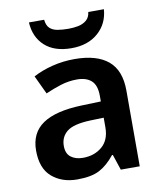

<svg xmlns="http://www.w3.org/2000/svg" viewBox="-86 -830 761 908"><g transform="rotate(-10 295.0 -375.5)"><path d="M297 -553Q403 -553 458 -507Q513 -461 513 -364V0H422L397 -75H393Q358 -31 319 -10.5Q280 10 212 10Q139 10 91 -31Q43 -72 43 -158Q43 -243 105 -285Q167 -327 292 -331L385 -334V-361Q385 -412 360.5 -434Q336 -456 292 -456Q251 -456 213 -444Q175 -432 139 -416L97 -505Q138 -527 189.5 -540Q241 -553 297 -553ZM320 -254Q239 -251 207.5 -225.5Q176 -200 176 -157Q176 -120 198.5 -103Q221 -86 256 -86Q311 -86 348 -117.5Q385 -149 385 -210V-256ZM475 -761Q470 -692 421 -649Q372 -606 293 -606Q211 -606 165 -648Q119 -690 115 -761H188Q191 -733 205 -720Q219 -707 242 -703Q265 -699 294 -699Q319 -699 341.5 -703.5Q364 -708 380.5 -721.5Q397 -735 400 -761Z"/></g></svg>

Font: Noto Sans Sora Sompeng SemiBold
Style: Regular
Weight: 600
Version: Version 2.101